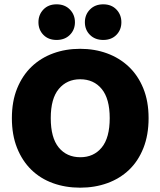

<svg xmlns="http://www.w3.org/2000/svg" viewBox="-20 -851 743 889"><path d="M668 -304Q668 -226 644 -165.5Q620 -105 577.5 -64.5Q535 -24 477 -3Q419 18 351 18Q283 18 225 -3Q167 -24 125 -65Q83 -106 59 -166Q35 -226 35 -304Q35 -382 59.5 -442Q84 -502 126.5 -542.5Q169 -583 226.5 -604Q284 -625 351 -625Q418 -625 475.5 -604Q533 -583 576 -542.5Q619 -502 643.5 -442Q668 -382 668 -304ZM488 -304Q488 -394 451 -439Q414 -484 351 -484Q290 -484 252.5 -439.5Q215 -395 215 -304Q215 -213 252 -168Q289 -123 352 -123Q414 -123 451 -168Q488 -213 488 -304ZM327 -748Q327 -713 303.5 -689.5Q280 -666 242 -666Q204 -666 181 -689.5Q158 -713 158 -748Q158 -783 181 -807Q204 -831 242 -831Q280 -831 303.5 -807Q327 -783 327 -748ZM542 -748Q542 -713 519 -689.5Q496 -666 458 -666Q420 -666 396.5 -689.5Q373 -713 373 -748Q373 -783 396.5 -807Q420 -831 458 -831Q496 -831 519 -807Q542 -783 542 -748Z"/></svg>

Font: Baloo Thambi 2 ExtraBold
Style: Regular
Weight: 800
Designer: Aadarsh Rajan and Ek Type
Foundry: Ek Type
Version: Version 1.640;hotconv 1.0.111;makeotfexe 2.5.65597; ttfautoh